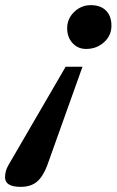

<svg xmlns="http://www.w3.org/2000/svg" viewBox="-169 -457 454 747"><path d="M166 -266.6Q133.8 -266.6 113 -289.6Q92.3 -312.5 92.3 -347.2Q92.3 -384.3 119.6 -410.6Q147 -437 184.1 -437Q222.2 -437 243.4 -415.8Q264.6 -394.5 264.6 -356.9Q264.6 -318.8 235.8 -292.7Q207 -266.6 166 -266.6ZM-88.4 270Q-149.4 270 -149.4 232.9Q-149.4 209.5 -137.7 188L86.4 -197.3H151.9L14.2 188Q-2 230.5 -25.6 250.2Q-49.3 270 -88.4 270Z"/></svg>

Font: Elstob ExtraBold
Style: Italic
Weight: 800
Italic angle: -20°
Designer: Peter S. Baker
Version: Version 1.015